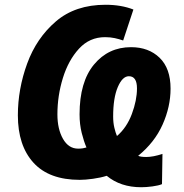

<svg xmlns="http://www.w3.org/2000/svg" viewBox="-20 -745 771 806"><path d="M573 41Q594 41 620 37.5Q646 34 660 28L662 -99Q623 -86 594 -86Q570 -86 560 -91Q629 -147 662.5 -222Q696 -297 696 -373Q696 -458 650 -502.5Q604 -547 530 -547Q435 -547 374.5 -474Q314 -401 314 -265Q314 -223 323 -187Q332 -151 343 -126Q337 -124 328 -122.5Q319 -121 308 -121Q268 -121 244.5 -162Q221 -203 221 -265Q221 -343 244 -417.5Q267 -492 311.5 -540.5Q356 -589 421 -589Q443 -589 461.5 -585Q480 -581 497 -575L540 -705Q489 -725 423 -725Q296 -725 214.5 -655Q133 -585 94 -478Q55 -371 55 -261Q55 -134 120.5 -62Q186 10 315 10Q338 10 370.5 5.5Q403 1 428 -7Q486 41 573 41ZM471 -174Q465 -188 460 -209Q455 -230 455 -256Q455 -334 474.5 -379.5Q494 -425 521 -425Q555 -425 555 -374Q555 -324 533.5 -266.5Q512 -209 471 -174Z"/></svg>

Font: Noto Sans Display Extra
Style: Italic
Weight: 800
Italic angle: -12°
Designer: Monotype Design Team
Foundry: Monotype Imaging Inc.
Version: Version 1.900